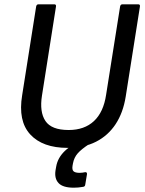

<svg xmlns="http://www.w3.org/2000/svg" viewBox="-20 -675 673 892"><path d="M294 12Q178 12 120.5 -50.5Q63 -113 83 -233L148 -645Q150 -655 159 -655H232Q242 -655 240 -644L175 -231Q163 -155 191 -113Q219 -71 299 -71Q372 -71 416.5 -112.5Q461 -154 473 -235L538 -645Q540 -655 549 -655H622Q632 -655 630 -644L564 -226Q552 -151 517 -98Q482 -45 426 -16.5Q370 12 294 12ZM323 197Q272 197 252 175.5Q232 154 238 116L241 99Q248 58 281.5 26Q315 -6 374 -24L395 -6Q358 18 341 37.5Q324 57 319 84L317 95Q314 114 322 121Q330 128 350 128Q358 128 363.5 127Q369 126 375 125Q380 124 382.5 127Q385 130 384 135L376 183Q375 192 366 193Q355 195 344.5 196Q334 197 323 197Z"/></svg>

Font: Sofia Sans Medium
Style: Italic
Weight: 500
Italic angle: -9°
Version: Version 4.101